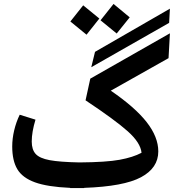

<svg xmlns="http://www.w3.org/2000/svg" viewBox="-20 -938 959 974"><path d="M838 -822 443 -597 462 -675 842 -894ZM438 -539 842 -769 835 -643 542 -478Q665 -394 724 -318.5Q783 -243 783 -170Q783 -86 695.5 -39Q608 8 407 15V16H373H336V15Q221 10 157.5 -13Q94 -36 68 -79.5Q42 -123 42 -195Q42 -235 52 -277Q62 -319 80 -356L160 -331Q141 -268 141 -220Q141 -179 161 -157Q181 -135 232 -125.5Q283 -116 383 -114Q519 -115 587 -127.5Q655 -140 698 -163Q693 -214 628 -272Q563 -330 414 -429ZM490 -835 556 -918 638 -850 572 -768ZM337 -829 402 -911 484 -844 419 -762Z"/></svg>

Font: FiraGO Medium
Style: Italic
Weight: 500
Italic angle: -8°
Designer: bBox Type GmbH
Foundry: bBox Type GmbH
Version: Version 1.001